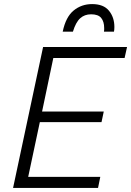

<svg xmlns="http://www.w3.org/2000/svg" viewBox="-20 -920 642 940"><path d="M44 0 191 -690H602L590 -636H241L186 -374H488L477 -322H175L118 -54H471L460 0ZM540 -788Q540 -782 539.5 -776Q539 -770 538 -765H489Q490 -771 490 -775Q490 -779 490 -783Q490 -814 475.5 -832Q461 -850 426 -850Q394 -850 372.5 -830.5Q351 -811 337 -765H287Q302 -837 340.5 -868.5Q379 -900 431 -900Q487 -900 513.5 -867.5Q540 -835 540 -788Z"/></svg>

Font: Radio Canada Light
Style: Italic
Weight: 300
Italic angle: -12°
Designer: Charles Daoud, Etienne Aubert Bonn, Alexandre Saumier Demers, Jacques Le Bailly
Foundry: Radio-Canada
Version: Version 2.104; ttfautohint (v1.8.4.7-5d5b);gftools[0.9.28.de